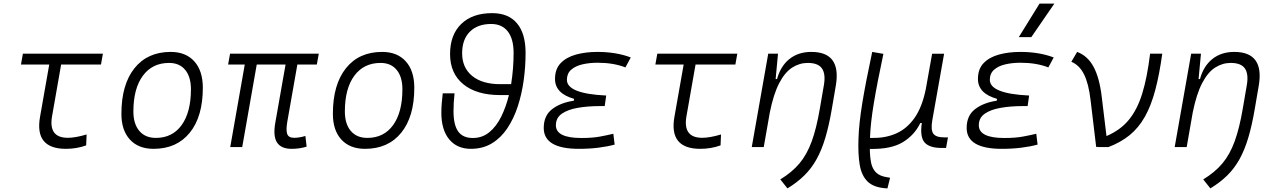

<svg xmlns="http://www.w3.org/2000/svg" viewBox="-20 -815 7071 1064"><path d="M345.2 9.8Q170.9 9.8 201.7 -166.5L252.9 -457.5H96.2L106.9 -517.6H550.3L539.6 -457.5H318.8L268.1 -168.5Q248.5 -51.3 356 -51.3Q397 -51.3 460 -69.8L457.5 -9.3Q404.3 9.8 345.2 9.8Z M831.1 9.8Q747.1 9.8 700 -41.5Q652.8 -92.8 652.8 -184.1Q652.8 -346.2 725.1 -436.8Q797.4 -527.3 925.8 -527.3Q1009.8 -527.3 1056.9 -474.9Q1104 -422.4 1104 -328.6Q1104 -168.9 1031.7 -79.6Q959.5 9.8 831.1 9.8ZM843.8 -50.8Q935.5 -50.8 986.8 -122.1Q1038.1 -193.4 1038.1 -320.3Q1038.1 -389.2 1006.3 -427.7Q974.6 -466.3 917 -466.3Q824.2 -466.3 771.7 -395.3Q719.2 -324.2 719.2 -197.3Q719.2 -128.4 752 -89.6Q784.7 -50.8 843.8 -50.8Z M1596.2 9.8Q1538.1 9.8 1515.1 -25.4Q1492.2 -60.5 1505.9 -136.7L1562.5 -457.5H1402.8L1322.3 0H1255.9L1336.4 -457.5H1244.1L1254.9 -517.6H1746.6L1735.8 -457.5H1627.9L1572.3 -141.6Q1564 -94.2 1571.5 -72.8Q1579.1 -51.3 1610.4 -51.3Q1638.2 -51.3 1672.4 -61.5L1679.2 -2.4Q1640.6 9.8 1596.2 9.8Z M2002.9 9.8Q1918.9 9.8 1871.8 -41.5Q1824.7 -92.8 1824.7 -184.1Q1824.7 -346.2 1897 -436.8Q1969.2 -527.3 2097.7 -527.3Q2181.6 -527.3 2228.8 -474.9Q2275.9 -422.4 2275.9 -328.6Q2275.9 -168.9 2203.6 -79.6Q2131.3 9.8 2002.9 9.8ZM2015.6 -50.8Q2107.4 -50.8 2158.7 -122.1Q2210 -193.4 2210 -320.3Q2210 -389.2 2178.2 -427.7Q2146.5 -466.3 2088.9 -466.3Q1996.1 -466.3 1943.6 -395.3Q1891.1 -324.2 1891.1 -197.3Q1891.1 -128.4 1923.8 -89.6Q1956.5 -50.8 2015.6 -50.8Z M2589.4 9.8Q2512.7 9.8 2469.2 -43Q2425.8 -95.7 2425.8 -189.9Q2425.8 -216.8 2428 -243.2Q2430.2 -269.5 2433.6 -297.9H2499Q2493.2 -247.6 2493.2 -199.7Q2493.2 -122.1 2519.3 -86.2Q2545.4 -50.3 2600.1 -50.3Q2652.8 -50.3 2691.9 -82.5Q2731 -114.7 2757.6 -168.7Q2784.2 -222.7 2800.3 -288.1H2752Q2621.1 -288.1 2547.6 -348.1Q2474.1 -408.2 2474.1 -515.1Q2474.1 -622.1 2535.9 -682.1Q2597.7 -742.2 2707.5 -742.2Q2797.9 -742.2 2845.2 -685.5Q2892.6 -628.9 2892.6 -521.5Q2892.6 -445.8 2882.1 -369.9Q2871.6 -293.9 2849.4 -225.8Q2827.1 -157.7 2791.7 -104.5Q2756.3 -51.3 2706.1 -20.8Q2655.8 9.8 2589.4 9.8ZM2812.5 -348.6Q2819.3 -391.6 2822.8 -435.5Q2826.2 -479.5 2826.2 -521.5Q2826.2 -599.6 2793.9 -640.9Q2761.7 -682.1 2701.7 -682.1Q2626.5 -682.1 2583.7 -639.2Q2541 -596.2 2541 -520Q2541 -439.5 2596.9 -394Q2652.8 -348.6 2752 -348.6Z M3188 9.8Q2993.2 9.8 2993.2 -106Q2993.2 -174.3 3039.8 -210.2Q3086.4 -246.1 3159.7 -256.8L3161.6 -267.1Q3055.7 -296.9 3055.7 -377.4Q3055.7 -432.6 3087.2 -465.3Q3118.7 -498 3172.1 -512.7Q3225.6 -527.3 3290.5 -527.3Q3395 -527.3 3475.6 -496.6L3445.8 -441.4Q3379.9 -467.3 3291 -467.3Q3246.1 -467.3 3207.3 -458.3Q3168.5 -449.2 3145 -428.5Q3121.6 -407.7 3121.6 -372.6Q3121.6 -295.9 3339.4 -285.6L3331.1 -227.1H3303.7Q3237.3 -227.1 3182.1 -217.5Q3127 -208 3093.8 -185.1Q3060.5 -162.1 3060.5 -120.6Q3060.5 -50.3 3202.1 -50.3Q3263.2 -50.3 3304.7 -58.1Q3346.2 -65.9 3378.9 -73.7L3386.2 -13.7Q3346.7 -2.9 3296.6 3.4Q3246.6 9.8 3188 9.8Z M3860.8 9.8Q3686.5 9.8 3717.3 -166.5L3768.6 -457.5H3611.8L3622.6 -517.6H4065.9L4055.2 -457.5H3834.5L3783.7 -168.5Q3764.2 -51.3 3871.6 -51.3Q3912.6 -51.3 3975.6 -69.8L3973.1 -9.3Q3919.9 9.8 3860.8 9.8Z M4146 0 4237.3 -517.6H4291.5L4278.3 -377H4286.1Q4305.7 -448.7 4354.7 -488Q4403.8 -527.3 4476.1 -527.3Q4643.6 -527.3 4611.8 -340.3L4590.3 -214.8Q4574.7 -122.1 4554.2 -53Q4533.7 16.1 4505.1 67.4Q4476.6 118.7 4437 157.5Q4397.5 196.3 4343.8 229L4304.2 179.2Q4368.7 140.1 4410.2 90.8Q4451.7 41.5 4478.3 -31.5Q4504.9 -104.5 4523.4 -213.9L4545.9 -344.2Q4556.2 -405.3 4534.9 -435.8Q4513.7 -466.3 4456.5 -466.3Q4410.2 -466.3 4369.9 -440.4Q4329.6 -414.6 4298.1 -354.2Q4266.6 -293.9 4246.1 -191.9L4212.4 0Z M4897.9 229 4890.1 228.5Q4821.8 224.1 4788.1 191.2Q4754.4 158.2 4744.4 99.1Q4734.4 40 4737.3 -43.5Q4739.7 -129.4 4758.8 -245.4Q4777.8 -361.3 4813.5 -527.3L4875.5 -516.6Q4840.8 -354 4822.3 -242.2Q4803.7 -130.4 4801.3 -50.8H4818.4Q4889.6 -49.8 4948.5 -76.4Q5007.3 -103 5049.1 -163.1Q5090.8 -223.1 5110.8 -323.2L5145.5 -517.1H5211.9L5146.5 -148.9Q5137.2 -95.7 5151.9 -74.7Q5166.5 -53.7 5212.4 -53.7H5233.4L5222.7 4.9H5198.2Q5130.9 4.9 5104 -25.4Q5077.1 -55.7 5088.4 -133.3H5080.1Q5047.9 -66.4 4983.2 -27.1Q4918.5 12.2 4804.2 10.3H4800.3Q4800.8 55.2 4807.6 87.9Q4814.5 120.6 4834.5 140.6Q4854.5 160.6 4894.5 167L4912.6 169.9Z M5531.7 9.8Q5336.9 9.8 5336.9 -106Q5336.9 -174.3 5383.5 -210.2Q5430.2 -246.1 5503.4 -256.8L5505.4 -267.1Q5399.4 -296.9 5399.4 -377.4Q5399.4 -432.6 5430.9 -465.3Q5462.4 -498 5515.9 -512.7Q5569.3 -527.3 5634.3 -527.3Q5738.8 -527.3 5819.3 -496.6L5789.6 -441.4Q5723.6 -467.3 5634.8 -467.3Q5589.8 -467.3 5551 -458.3Q5512.2 -449.2 5488.8 -428.5Q5465.3 -407.7 5465.3 -372.6Q5465.3 -295.9 5683.1 -285.6L5674.8 -227.1H5647.5Q5581.1 -227.1 5525.9 -217.5Q5470.7 -208 5437.5 -185.1Q5404.3 -162.1 5404.3 -120.6Q5404.3 -50.3 5545.9 -50.3Q5606.9 -50.3 5648.4 -58.1Q5689.9 -65.9 5722.7 -73.7L5730 -13.7Q5690.4 -2.9 5640.4 3.4Q5590.3 9.8 5531.7 9.8ZM5626 -609.4 5740.7 -794.9H5822.8L5695.3 -609.4Z M6054.7 0 6023.9 -257.8Q6013.2 -351.1 5987.5 -402.6Q5961.9 -454.1 5917 -472.7L5949.2 -527.3Q6007.8 -505.4 6040.5 -444.1Q6073.2 -382.8 6085.4 -278.8L6111.8 -61Q6187 -92.8 6234.4 -149.4Q6281.7 -206.1 6309.6 -295.7Q6337.4 -385.3 6353.5 -517.6H6420.9Q6404.8 -400.9 6381.8 -314.9Q6358.9 -229 6324.5 -168Q6290 -106.9 6240.5 -66.4Q6190.9 -25.9 6122.6 0H6062.5L6064 -2Z M6489.7 0 6581.1 -517.6H6635.3L6622.1 -377H6629.9Q6649.4 -448.7 6698.5 -488Q6747.6 -527.3 6819.8 -527.3Q6987.3 -527.3 6955.6 -340.3L6934.1 -214.8Q6918.5 -122.1 6897.9 -53Q6877.4 16.1 6848.9 67.4Q6820.3 118.7 6780.8 157.5Q6741.2 196.3 6687.5 229L6647.9 179.2Q6712.4 140.1 6753.9 90.8Q6795.4 41.5 6822 -31.5Q6848.6 -104.5 6867.2 -213.9L6889.6 -344.2Q6899.9 -405.3 6878.7 -435.8Q6857.4 -466.3 6800.3 -466.3Q6753.9 -466.3 6713.6 -440.4Q6673.3 -414.6 6641.8 -354.2Q6610.4 -293.9 6589.8 -191.9L6556.2 0Z"/></svg>

Font: Cascadia Mono Light
Style: Italic
Weight: 300
Italic angle: -10°
Monospace: yes
Designer: Aaron Bell
Foundry: Saja Typeworks
Version: Version 2404.023; ttfautohint (v1.8.4)